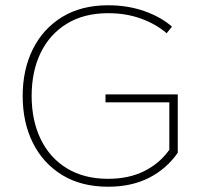

<svg xmlns="http://www.w3.org/2000/svg" viewBox="-20 -698 770 728"><path d="M390 10Q288 10 215.5 -34.5Q143 -79 104.5 -156.5Q66 -234 66 -334Q66 -434 104.5 -511.5Q143 -589 215.5 -633.5Q288 -678 390 -678Q464 -678 527 -656Q590 -634 632 -597L612 -572Q571 -607 514.5 -627.5Q458 -648 390 -648Q299 -648 234 -608.5Q169 -569 134.5 -498.5Q100 -428 100 -334Q100 -241 134.5 -170Q169 -99 234 -59.5Q299 -20 390 -20Q468 -20 526.5 -49Q585 -78 622 -130V-310H380V-340H654V-119Q612 -58 545.5 -24Q479 10 390 10Z"/></svg>

Font: Gantari Thin
Style: Regular
Weight: 250
Designer: Anugrah Pasau
Foundry: Lafontype
Version: Version 1.000